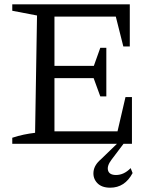

<svg xmlns="http://www.w3.org/2000/svg" viewBox="-20 -668 722 892"><path d="M563 -217H593V0H37V-28Q64 -37 90.5 -42.5Q117 -48 143 -51L152 -596L37 -618V-648H583V-452H553L518 -591H233V-362H416L446 -446H474V-220H446L415 -305H233V-58H526ZM492 204Q452 204 431.5 182Q411 160 414.5 129Q418 98 449 72L544 -20H569L498 74Q476 103 482 124Q488 145 519 145Q556 145 587 113L596 136Q560 204 492 204Z"/></svg>

Font: Piazzolla
Style: Regular
Weight: 400
Designer: Juan Pablo del Peral
Foundry: Huerta Tipografica
Version: Version 1.330